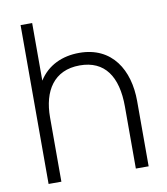

<svg xmlns="http://www.w3.org/2000/svg" viewBox="-81 -788 746 857"><g transform="rotate(-10 292.0 -360.0)"><path d="M465.5 -281V0H523.5V-295.5C523.5 -436.5 455 -552.5 306 -552.5C229 -552.5 162.5 -522.5 122.5 -459V-720H70V0H128V-291.5C128 -410.5 181 -497 298.5 -497C411.5 -497 465.5 -417.5 465.5 -281Z"/></g></svg>

Font: Eudonet Light
Style: Regular
Weight: 300
Designer: Mikhail Sharanda
Foundry: Mikhail Sharanda
Version: Version 4.503;Glyphs 3.1.2 (3151)